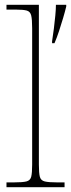

<svg xmlns="http://www.w3.org/2000/svg" viewBox="-20 -780 296 800"><path d="M7 0V-20H37Q74 -20 90 -24Q106 -28 110 -43.5Q114 -59 114 -94V-662Q114 -699 110 -715.5Q106 -732 91.5 -736Q77 -740 47 -740H7V-760H142V-94Q142 -59 146 -43.5Q150 -28 166.5 -24Q183 -20 219 -20H249V0ZM197 -608Q201 -633 204.5 -661Q208 -689 210.5 -715.5Q213 -742 213 -760H256V-753Q251 -732 243 -705Q235 -678 226 -650.5Q217 -623 207 -600H197Z"/></svg>

Font: Noto Serif Bengali Thin
Style: Regular
Weight: 250
Version: Version 2.003